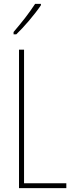

<svg xmlns="http://www.w3.org/2000/svg" viewBox="-20 -970 381 990"><path d="M191 -943V-950H161C127 -898 95 -858 50 -805V-793H64C103 -830 158 -894 191 -943ZM78 0H322V-25H104V-714H78Z"/></svg>

Font: Noto Sans Khmer UI ExtraCondensed Thin
Style: Regular
Weight: 100
Width: 2
Designer: Danh Hong and the Monotype Design Team
Foundry: Monotype Imaging Inc.
Version: Version 2.002